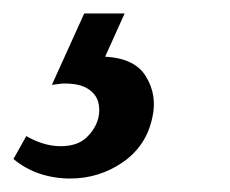

<svg xmlns="http://www.w3.org/2000/svg" viewBox="-94 -20 341 285"><path d="M31 0H91L54 82L9 72Q17 68 29.5 66Q42 64 54 64Q104 64 122 92.5Q140 121 132 155Q123 197 88 221Q53 245 10 245Q-13 245 -34.5 238Q-56 231 -74 216L-55 182Q-43 189 -30 193Q-17 197 -4 197Q21 197 34.5 184Q48 171 52 155Q55 142 51.5 130.5Q48 119 36 111.5Q24 104 2 104Q-3 104 -5.5 104.5Q-8 105 -17 106Z"/></svg>

Font: Ysabeau SemiBold
Style: Italic
Weight: 600
Italic angle: -12°
Designer: Christian Thalmann (Catharsis Fonts)
Version: Version 2.002